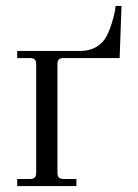

<svg xmlns="http://www.w3.org/2000/svg" viewBox="-20 -628 466 648"><path d="M38.1 0V-23.9H80.1Q92.3 -23.9 97.2 -28.8Q102.1 -33.7 102.1 -45.9V-410.2Q102.1 -422.4 97.2 -427.2Q92.3 -432.1 80.1 -432.1H38.1V-456.1H252Q282.2 -456.1 305.2 -469.7Q328.1 -483.4 339.8 -505.9Q350.6 -527.3 358.2 -552.7Q365.7 -578.1 368.2 -592.8L370.1 -607.9H390.1L383.8 -432.1H195.8Q183.6 -432.1 178.7 -427.2Q173.8 -422.4 173.8 -410.2V-45.9Q173.8 -33.7 178.7 -28.8Q183.6 -23.9 195.8 -23.9H237.8V0Z"/></svg>

Font: Flanker Steampunk
Style: Regular
Weight: 400
Designer: Alexey Kryukov, Leonardo Di Lena
Foundry: Alexey Kryukov, Leonardo Di Lena
Version: 1.210